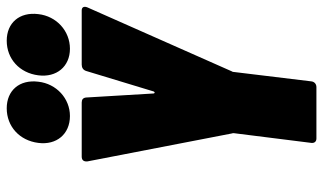

<svg xmlns="http://www.w3.org/2000/svg" viewBox="-215 -748 961 571"><g transform="rotate(-90 265.5 -462.5)"><path d="M206 -735C258 -735 302 -775 308 -829C315 -885 282 -923 229 -923C175 -923 133 -885 126 -829C119 -775 152 -735 206 -735ZM406 -735C459 -735 503 -775 509 -829C516 -885 483 -923 430 -923C376 -923 334 -885 327 -829C320 -775 353 -735 406 -735ZM139 -2H292C301 -2 308 -8 309 -17L337 -248C337 -250 337 -251 339 -254L529 -683C533 -693 530 -700 520 -700H359C350 -700 343 -696 340 -687L279 -486C277 -482 274 -482 273 -486L261 -687C260 -696 255 -700 246 -700H85C74 -700 70 -693 71 -683L154 -254C155 -251 155 -250 155 -248L126 -17C125 -8 130 -2 139 -2Z"/></g></svg>

Font: Barlow Condensed Black
Style: Italic
Weight: 900
Width: 3
Italic angle: -7°
Designer: Jeremy Tribby
Foundry: Tribby Type
Version: Version 1.422;hotconv 1.0.109;makeotfexe 2.5.65596